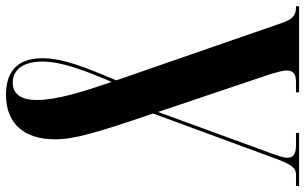

<svg xmlns="http://www.w3.org/2000/svg" viewBox="-204 -550 994 625"><g transform="rotate(90 292.5 -237.0)"><path d="M288 240C384 240 433 179 433 80C433 19 413 -51 349 -239L493 -630C514 -688 525 -704 547 -704H585V-714H412V-704H451C481 -704 493 -696 493 -676C493 -663 486 -643 477 -619L344 -255L220 -623C214 -644 209 -662 209 -673C209 -696 221 -704 247 -704H280V-714H0V-704H4C30 -704 43 -692 55 -656L241 -119C198 -17 169 56 169 121C169 188 198 240 288 240ZM249 218C201 218 180 176 180 122C180 59 208 -14 246 -104C279 -9 305 76 305 140C305 190 286 218 249 218Z"/></g></svg>

Font: Noto Serif Display ExtraCondensed ExtraBold
Style: Regular
Weight: 800
Width: 2
Designer: Monotype Design Team
Foundry: Monotype Imaging Inc.
Version: Version 2.009